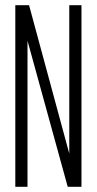

<svg xmlns="http://www.w3.org/2000/svg" viewBox="-20 -720 373 740"><path d="M39 0V-700H92L247 -128V-700H294V0H241L86 -563V0Z"/></svg>

Font: Georama ExtraCondensed Light
Style: Regular
Weight: 300
Width: 2
Designer: Jean-Baptiste Levee
Foundry: Production Type
Version: Version 1.000